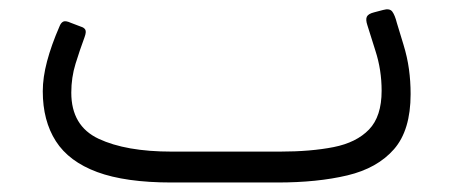

<svg xmlns="http://www.w3.org/2000/svg" viewBox="-20 -384 964 404"><path d="M341 0Q244 0 184.5 -22Q125 -44 97.5 -87Q70 -130 70 -192Q70 -221 79 -255Q88 -289 105 -328Q108 -336 113 -338.5Q118 -341 129 -336L150 -328Q157 -326 159.5 -321.5Q162 -317 158 -306Q148 -279 139 -250Q130 -221 130 -189Q130 -119 187.5 -92Q245 -65 341 -65H569Q634 -65 682 -74.5Q730 -84 756.5 -111.5Q783 -139 783 -193Q783 -237 770 -277L753 -331Q749 -343 752 -349Q755 -355 767 -358L786 -363Q800 -367 805.5 -359.5Q811 -352 815 -336L829 -290Q837 -264 840.5 -238.5Q844 -213 844 -186Q844 -110 809 -70Q774 -30 711 -15Q648 0 564 0Z"/></svg>

Font: Rubik Light
Style: Regular
Weight: 300
Designer: Hubert and Fischer
Foundry: Hubert and Fischer
Version: Version 2.300;gftools[0.9.30]